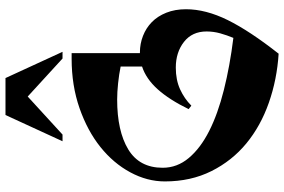

<svg xmlns="http://www.w3.org/2000/svg" viewBox="-192 -858 1060 717"><g transform="rotate(-90 338.5 -500.0)"><path d="M662 -336Q662 -262 621.5 -180Q581 -98 496 10Q400 4 313 -26.5Q226 -57 161 -110.5Q96 -164 57.5 -241Q19 -318 19 -415Q19 -481 53 -544Q87 -607 147.5 -655.5Q208 -704 292.5 -733.5Q377 -763 477 -763H498V-508H501Q533 -508 562.5 -496.5Q592 -485 614 -463.5Q636 -442 649 -409.5Q662 -377 662 -336ZM302 -316 289 -326Q324 -398 363 -441.5Q402 -485 448 -500V-580Q419 -586 385.5 -589.5Q352 -593 325 -593Q207 -593 138.5 -551.5Q70 -510 70 -423Q70 -369 106.5 -325.5Q143 -282 207 -249.5Q271 -217 360.5 -194.5Q450 -172 555 -159Q565 -183 572 -208Q579 -233 579 -259Q579 -313 540 -343.5Q501 -374 444 -374Q398 -374 363 -358Q328 -342 302 -316ZM194 -797H169L267 -1010H405L503 -797H478L336 -927Z"/></g></svg>

Font: Trickster
Style: Regular
Weight: 400
Designer: Jean-Baptiste Morizot
Foundry: Jean-Baptiste Morizot
Version: Version 2.000;PS 2.0;hotconv 1.0.88;makeotf.lib2.5.647800